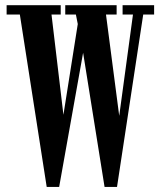

<svg xmlns="http://www.w3.org/2000/svg" viewBox="-20 -720 614 740"><path d="M160 0.5 56.5 -664H5.5V-700H214V-664H178.5L228.5 -243.5L214 -211.5L282 -641.5L293 -560.5L272.5 -664H231.5V-700H429.5V-664H388.5L442.5 -250.5L432 -218.5L492.5 -664H452.5V-700H574V-664H532L431 0.5H383L294.5 -553L312.5 -585L208 0.5Z"/></svg>

Font: Imbue Thin 10pt SemiBold
Style: Regular
Weight: 600
Version: Version 1.102